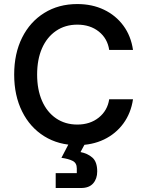

<svg xmlns="http://www.w3.org/2000/svg" viewBox="-20 -705 702 948"><path d="M361.7 11.7Q269.2 11.7 198.8 -32.1Q128.3 -75.8 89.2 -154.6Q50 -233.3 50 -336.7Q50 -440.8 89.2 -519.2Q128.3 -597.5 198.8 -641.2Q269.2 -685 361.7 -685Q435 -685 493.3 -657.1Q551.7 -629.2 589.2 -578.3Q626.7 -527.5 636.7 -458.3H519.2Q510.8 -515 467.9 -549.2Q425 -583.3 361.7 -583.3Q301.7 -583.3 256.7 -552.5Q211.7 -521.7 187.5 -466.7Q163.3 -411.7 163.3 -336.7Q163.3 -262.5 187.5 -207.1Q211.7 -151.7 256.7 -120.8Q301.7 -90 361.7 -90Q425 -90 467.9 -124.6Q510.8 -159.2 519.2 -215H636.7Q626.7 -146.7 589.2 -95.4Q551.7 -44.2 493.3 -16.2Q435 11.7 361.7 11.7ZM255 223.3V150H359.2V126.7Q359.2 100 339.2 89.6Q319.2 79.2 283.3 74.2L335 -25H415.8L377.5 45.8Q412.5 52.5 436.3 73.3Q460 94.2 460 141.7Q460 177.5 440 200.4Q420 223.3 380 223.3Z"/></svg>

Font: Funnel Sans Light Medium
Style: Regular
Weight: 500
Version: Version 1.000